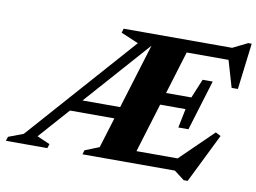

<svg xmlns="http://www.w3.org/2000/svg" viewBox="-159 -826 1312 983"><g transform="rotate(10 496.5 -334.0)"><path d="M76 -51 143 -22 136 0H-79.5L-72.5 -22L4.5 -51L499 -609.5L408 -648L414.5 -670H978.5L1055.5 -708H1073.5L1044 -467.5H1011.5L971 -606H753.5L685.5 -383.5H817L858 -482.5H910.5L830.5 -220.5H778L798 -319.5H666L588 -64H802L971.5 -229L998.5 -215L872.5 40.5H852L799 0H318.5L325 -22L399 -51.5L447.5 -209.5H216.5ZM271 -271.5H466.5L570 -609Z"/></g></svg>

Font: Newsreader 16pt ExtraBold
Style: Italic
Weight: 800
Italic angle: -17°
Designer: Hugues Gentile
Foundry: Production Type
Version: Version 1.003; ttfautohint (v1.8.3)